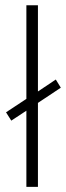

<svg xmlns="http://www.w3.org/2000/svg" viewBox="-20 -726 256 746"><path d="M127.4 -370.6 196.8 -417 216.3 -385.3 127.4 -326.2V0H82.5V-295.9L23.9 -257.3L3.4 -289.6L82.5 -341.8V-705.6H127.4Z"/></svg>

Font: Bpm'online Open Sans Light
Style: Regular
Weight: 300
Foundry: Ascender Corporation
Version: Version 1.10